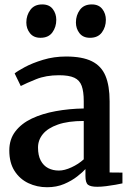

<svg xmlns="http://www.w3.org/2000/svg" viewBox="-20 -814 582 846"><path d="M187.5 11Q143 11 105 -7Q67 -25 44 -61Q21 -97 21 -151Q21 -200.5 47.8 -235.2Q74.5 -270 120.5 -291.8Q166.5 -313.5 225.5 -324.2Q284.5 -335 349 -336V-368.5Q349 -410.5 340 -435.5Q331 -460.5 307.5 -471.5Q284 -482.5 240 -482.5Q182.5 -482.5 139.2 -465Q96 -447.5 71.5 -435L44.5 -490.5Q55.5 -500 88.8 -518Q122 -536 169.8 -550.5Q217.5 -565 271 -565Q342.5 -565 384.5 -544.2Q426.5 -523.5 444.8 -479.8Q463 -436 463 -367.5V-54L519.5 -53.5V-6Q508.5 -3.5 489.2 0Q470 3.5 448.2 6.2Q426.5 9 408.5 9Q379.5 9 368 0.2Q356.5 -8.5 356.5 -38.5V-69Q344.5 -55.5 320.2 -36.5Q296 -17.5 262.5 -3.2Q229 11 187.5 11ZM239.5 -62.5Q264.5 -62.5 295.2 -76.8Q326 -91 349 -112V-281Q280 -281 235.2 -265.2Q190.5 -249.5 169 -223.2Q147.5 -197 147.5 -164Q147.5 -129 159.5 -106.5Q171.5 -84 192.2 -73.2Q213 -62.5 239.5 -62.5ZM158 -647.5Q128 -647.5 112 -667.8Q96 -688 96 -715Q96 -746.5 113.8 -770.5Q131.5 -794.5 165.5 -794.5H166.5Q197 -794.5 212.5 -774.2Q228 -754 228 -726.5Q228 -695 210.8 -671.2Q193.5 -647.5 158.5 -647.5ZM376 -647.5Q346 -647.5 330.2 -667.8Q314.5 -688 314.5 -715Q314.5 -746.5 332 -770.5Q349.5 -794.5 384 -794.5H385Q415 -794.5 430.8 -774.2Q446.5 -754 446.5 -726.5Q446.5 -695 429 -671.2Q411.5 -647.5 377 -647.5Z"/></svg>

Font: Merriweather 24pt SemiBold
Style: Regular
Weight: 600
Designer: Eben Sorkin
Foundry: Eben Sorkin
Version: Version 2.100